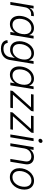

<svg xmlns="http://www.w3.org/2000/svg" viewBox="1650 -2414 975 4316"><g transform="rotate(90 2138.0 -255.5)"><path d="M24.4 0 110.8 -522.5H171.9L157.7 -436.5H160.2Q183.1 -478.5 223.9 -503.7Q264.6 -528.8 315.4 -528.8Q324.2 -528.8 331.5 -528.3Q338.9 -527.8 343.8 -526.9L333.5 -463.4Q329.1 -464.4 319.1 -465.8Q309.1 -467.3 295.9 -467.3Q259.8 -467.3 227.1 -450.9Q194.3 -434.6 172.1 -403.6Q149.9 -372.6 142.6 -328.6L87.9 0Z M521 9.8Q455.1 9.8 409.9 -24.2Q364.7 -58.1 346.4 -119.1Q328.1 -180.2 341.3 -260.7Q355 -341.8 393.6 -402.6Q432.1 -463.4 488.5 -497.3Q544.9 -531.2 610.8 -531.2Q652.3 -531.2 684.1 -517.1Q715.8 -502.9 736.8 -478.8Q757.8 -454.6 766.1 -423.3H768.1L784.7 -522.5H847.2L760.7 0H698.2L714.4 -98.6H712.4Q692.4 -66.9 663.3 -42.5Q634.3 -18.1 598.4 -4.2Q562.5 9.8 521 9.8ZM538.6 -48.3Q590.3 -48.3 633.1 -75Q675.8 -101.6 704.6 -149.4Q733.4 -197.3 743.7 -261.2Q754.4 -325.2 741.9 -373Q729.5 -420.9 696 -447.3Q662.6 -473.6 610.8 -473.6Q561 -473.6 518.3 -448Q475.6 -422.4 446 -374.8Q416.5 -327.1 405.8 -261.2Q395 -195.3 408.2 -147.5Q421.4 -99.6 455.1 -74Q488.8 -48.3 538.6 -48.3Z M1075.2 211.4Q1016.6 211.4 973.9 194.3Q931.2 177.2 907.5 144.3Q883.8 111.3 881.8 65.4L943.4 59.1Q947.3 88.9 962.9 110.4Q978.5 131.8 1006.8 143.3Q1035.2 154.8 1076.2 154.8Q1153.8 154.8 1204.3 113.8Q1254.9 72.8 1266.1 0L1282.2 -101.1L1280.8 -100.6Q1260.3 -68.8 1232.2 -44.9Q1204.1 -21 1169.4 -7.6Q1134.8 5.9 1094.2 5.9Q1036.6 5.9 994.1 -19.8Q951.7 -45.4 928.7 -92Q905.8 -138.7 905.8 -202.1Q905.8 -263.2 924.6 -321.8Q943.4 -380.4 978.5 -427.7Q1013.7 -475.1 1063.7 -503.2Q1113.8 -531.2 1175.8 -531.2Q1207.5 -531.2 1233.6 -523.2Q1259.8 -515.1 1280 -500.5Q1300.3 -485.8 1314.2 -465.6Q1328.1 -445.3 1334.5 -420.9H1336.9L1353.5 -522.5H1415.5L1328.6 5.4Q1316.9 76.7 1280.5 122.3Q1244.1 168 1190.9 189.7Q1137.7 211.4 1075.2 211.4ZM1104.5 -52.2Q1155.3 -52.2 1194.8 -75Q1234.4 -97.7 1262 -136.2Q1289.6 -174.8 1304 -222.4Q1318.4 -270 1318.4 -319.3Q1318.4 -390.6 1283 -432.1Q1247.6 -473.6 1182.6 -473.6Q1132.8 -473.6 1093.5 -450.4Q1054.2 -427.2 1026.4 -388.4Q998.5 -349.6 983.9 -301.5Q969.2 -253.4 969.2 -203.6Q969.2 -130.9 1005.4 -91.6Q1041.5 -52.2 1104.5 -52.2Z M1658.2 9.8Q1592.3 9.8 1547.1 -24.2Q1502 -58.1 1483.6 -119.1Q1465.3 -180.2 1478.5 -260.7Q1492.2 -341.8 1530.8 -402.6Q1569.3 -463.4 1625.7 -497.3Q1682.1 -531.2 1748 -531.2Q1789.6 -531.2 1821.3 -517.1Q1853 -502.9 1874 -478.8Q1895 -454.6 1903.3 -423.3H1905.3L1921.9 -522.5H1984.4L1897.9 0H1835.4L1851.6 -98.6H1849.6Q1829.6 -66.9 1800.5 -42.5Q1771.5 -18.1 1735.6 -4.2Q1699.7 9.8 1658.2 9.8ZM1675.8 -48.3Q1727.5 -48.3 1770.3 -75Q1813 -101.6 1841.8 -149.4Q1870.6 -197.3 1880.9 -261.2Q1891.6 -325.2 1879.2 -373Q1866.7 -420.9 1833.3 -447.3Q1799.8 -473.6 1748 -473.6Q1698.2 -473.6 1655.5 -448Q1612.8 -422.4 1583.3 -374.8Q1553.7 -327.1 1543 -261.2Q1532.2 -195.3 1545.4 -147.5Q1558.6 -99.6 1592.3 -74Q1626 -48.3 1675.8 -48.3Z M2014.2 0 2022.9 -50.3 2391.6 -461.9 2392.1 -464.4H2095.7L2105 -522.5H2483.9L2474.6 -469.7L2109.9 -60.1L2109.4 -58.1H2411.1L2401.4 0Z M2498.5 0 2507.3 -50.3 2876 -461.9 2876.5 -464.4H2580.1L2589.4 -522.5H2968.3L2959 -469.7L2594.2 -60.1L2593.8 -58.1H2895.5L2885.7 0Z M3002 0 3088.4 -522.5H3151.9L3065.4 0ZM3138.2 -631.8Q3119.1 -631.8 3107.9 -645.3Q3096.7 -658.7 3099.6 -677.2Q3102.5 -696.3 3118.4 -709.7Q3134.3 -723.1 3153.3 -723.1Q3172.4 -723.1 3183.6 -709.7Q3194.8 -696.3 3191.9 -677.2Q3189 -658.7 3173.1 -645.3Q3157.2 -631.8 3138.2 -631.8Z M3316.4 -316.9 3264.2 0H3200.7L3286.6 -522.5H3349.1L3328.6 -398.9L3312.5 -400.9Q3346.2 -468.8 3397.9 -500Q3449.7 -531.2 3510.3 -531.2Q3564.9 -531.2 3604.7 -507.6Q3644.5 -483.9 3662.6 -439Q3680.7 -394 3669.9 -329.6L3615.2 0H3551.8L3606.4 -329.6Q3617.7 -398.4 3587.9 -435.3Q3558.1 -472.2 3496.1 -472.2Q3453.1 -472.2 3415.3 -454.3Q3377.4 -436.5 3351.3 -401.6Q3325.2 -366.7 3316.4 -316.9Z M3960 10.7Q3897.9 10.7 3853.3 -16.4Q3808.6 -43.5 3784.4 -91.8Q3760.3 -140.1 3760.3 -204.1Q3760.3 -266.1 3780.3 -324.7Q3800.3 -383.3 3837.6 -430.2Q3875 -477.1 3927 -504.6Q3979 -532.2 4042.5 -532.2Q4104.5 -532.2 4149.2 -505.1Q4193.8 -478 4217.8 -429.2Q4241.7 -380.4 4241.7 -316.4Q4241.7 -253.9 4221.7 -195.3Q4201.7 -136.7 4164.3 -90.3Q4127 -43.9 4075.2 -16.6Q4023.4 10.7 3960 10.7ZM3961.4 -47.4Q4012.7 -47.4 4052.7 -70.8Q4092.8 -94.2 4120.8 -133.3Q4148.9 -172.4 4163.6 -220.2Q4178.2 -268.1 4178.2 -316.9Q4178.2 -364.7 4162.6 -399.9Q4147 -435.1 4116.2 -454.6Q4085.4 -474.1 4041 -474.1Q3990.7 -474.1 3950.7 -450.9Q3910.6 -427.7 3882.3 -388.7Q3854 -349.6 3838.9 -301.5Q3823.7 -253.4 3823.7 -203.6Q3823.7 -132.3 3859.1 -89.8Q3894.5 -47.4 3961.4 -47.4Z"/></g></svg>

Font: Inter 28pt Light
Style: Italic
Weight: 300
Italic angle: -9.3988°
Designer: Rasmus Andersson
Foundry: rsms
Version: Version 4.001;git-66647c0bb